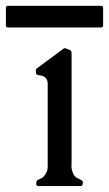

<svg xmlns="http://www.w3.org/2000/svg" viewBox="-78 -628 368 648"><path d="M270 -542Q270 -535.2 261.7 -535.2H-49.8Q-58.1 -535.2 -58.1 -542V-601.6Q-58.1 -608.4 -49.8 -608.4H261.7Q270 -608.4 270 -601.6ZM50.8 0Q44.4 0 44.4 -8.8Q44.4 -17.6 48.3 -20Q52.2 -22.5 58.3 -24.9Q64.5 -27.3 67.9 -30.8Q83 -45.9 83 -64.5V-343.8Q83 -359.4 75 -366.2Q66.9 -373 58.1 -373.5Q49.3 -374 46.1 -376.5Q43 -378.9 43 -386.5Q43 -394 43.7 -395Q44.4 -396 46.4 -397.2Q48.3 -398.4 48.8 -398.9L136.7 -463.9Q140.1 -466.3 142.3 -465.1Q144.5 -463.9 153.8 -460.9Q163.1 -458 163.6 -450.2V-85.4Q163.6 -83 163.3 -75Q163.1 -66.9 163.1 -64.5Q167 -33.7 184.1 -26.4Q201.2 -19 201.7 -13.7Q201.7 0 195.3 0Z"/></svg>

Font: Della Respira
Style: Regular
Weight: 500
Version: Version 0.201